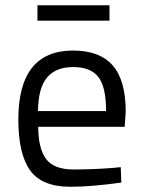

<svg xmlns="http://www.w3.org/2000/svg" viewBox="-20 -703 545 733"><path d="M412 -62 441 -65 443 -6Q329 10 248 10Q140 10 95 -52.5Q50 -115 50 -247Q50 -510 259 -510Q360 -510 410 -453.5Q460 -397 460 -276L456 -219H126Q126 -136 156 -96Q186 -56 260.5 -56Q335 -56 412 -62ZM385 -279Q385 -371 355.5 -409Q326 -447 259.5 -447Q193 -447 159.5 -407Q126 -367 125 -279ZM123 -624V-683H398V-624Z"/></svg>

Font: TitilliumWeb-Regular
Style: Regular
Weight: 400
Version: Version 1.001;PS 57.000;hotconv 1.0.70;makeotf.lib2.5.55311